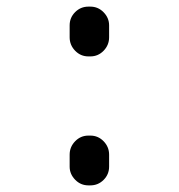

<svg xmlns="http://www.w3.org/2000/svg" viewBox="-20 -560 540 580"><path d="M247.1 -389.6Q223.6 -389.6 207 -406.7Q190.4 -423.8 190.4 -447.3V-483.4Q190.4 -506.8 207 -523.4Q223.6 -540 247.1 -540H252.9Q276.4 -540 293 -522.9Q309.6 -505.9 309.6 -483.4V-447.3Q309.6 -423.8 293 -406.7Q276.4 -389.6 252.9 -389.6ZM247.1 0Q223.6 0 207 -17.1Q190.4 -34.2 190.4 -56.6V-92.8Q190.4 -116.2 207 -133.3Q223.6 -150.4 247.1 -150.4H252.9Q276.4 -150.4 293 -133.3Q309.6 -116.2 309.6 -92.8V-56.6Q309.6 -33.2 293 -16.6Q276.4 0 252.9 0Z"/></svg>

Font: Rounded Mgen+ 2m regular
Style: Regular
Weight: 400
Designer: [Source Han Sans]
Ryoko NISHIZUKA  (kana & ideographs); Paul D. Hunt (Latin, Greek & Cyrillic); Wenlong ZHANG  (bopomofo
Version: Version 1.059.20150602